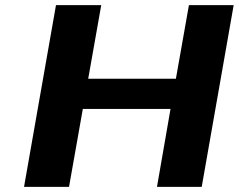

<svg xmlns="http://www.w3.org/2000/svg" viewBox="-20 -731 934 751"><path d="M769 0 894 -711H719L668 -423H325L376 -711H199L74 0H250L304 -305H647L594 0Z"/></svg>

Font: Asimov
Style: XWidIt
Weight: 500
Designer: Google
Version: Version 2.000980; 2014